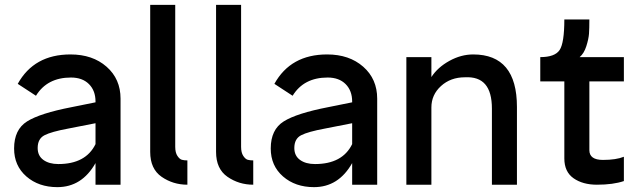

<svg xmlns="http://www.w3.org/2000/svg" viewBox="-20 -760 2623 790"><path d="M373 -342Q373 -387 346 -414Q319 -441 272 -441Q174 -441 128 -366L53 -415Q120 -536 270 -536Q361 -536 418.5 -485.5Q476 -435 476 -354V0H373V-89Q317 10 216 10Q139 10 88.5 -34Q38 -78 38 -149Q38 -227 91.5 -260.5Q145 -294 274 -319L373 -339ZM135 -151Q135 -119 158.5 -102Q182 -85 220 -85Q333 -85 373 -167V-253L261 -231Q191 -218 163 -203.5Q135 -189 135 -151Z M598 -135V-740H701V-156Q701 -132 710 -118.5Q719 -105 728.5 -102.5Q738 -100 751 -100V0Q692 0 645 -32.5Q598 -65 598 -135Z M869 -135V-740H972V-156Q972 -132 981 -118.5Q990 -105 999.5 -102.5Q1009 -100 1022 -100V0Q963 0 916 -32.5Q869 -65 869 -135Z M1429 -342Q1429 -387 1402 -414Q1375 -441 1328 -441Q1230 -441 1184 -366L1109 -415Q1176 -536 1326 -536Q1417 -536 1474.5 -485.5Q1532 -435 1532 -354V0H1429V-89Q1373 10 1272 10Q1195 10 1144.5 -34Q1094 -78 1094 -149Q1094 -227 1147.5 -260.5Q1201 -294 1330 -319L1429 -339ZM1191 -151Q1191 -119 1214.5 -102Q1238 -85 1276 -85Q1389 -85 1429 -167V-253L1317 -231Q1247 -218 1219 -203.5Q1191 -189 1191 -151Z M1652 0V-525H1755V-443Q1781 -483 1829 -509.5Q1877 -536 1927 -536Q2107 -536 2107 -320V0H2004V-313Q2004 -381 1976.5 -413Q1949 -445 1893 -442Q1834 -442 1794.5 -406Q1755 -370 1755 -318V0H1704Z M2547 -15Q2503 0 2436 0Q2378 0 2340 -26.5Q2302 -53 2302 -108V-425H2203V-525Q2263 -525 2282.5 -554Q2302 -583 2302 -680H2405Q2405 -643 2403.5 -621.5Q2402 -600 2392.5 -570Q2383 -540 2365 -525H2547V-425H2405V-142Q2405 -102 2461 -102Q2515 -102 2547 -115Z"/></svg>

Font: Easer Grotesk
Style: Regular
Weight: 400
Designer: Boardeaser, Bonnie Shaver-Troup, Thomas Jockin
Foundry: Lexend
Version: Version 1.008;Glyphs 3.1.2 (3151)